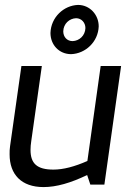

<svg xmlns="http://www.w3.org/2000/svg" viewBox="-20 -750 563 780"><path d="M185 -616C185 -568 220 -530 269 -530C327 -532 379 -580 381 -643C381 -690 345 -730 297 -730C239 -728 187 -680 185 -616ZM275 -583C252 -583 237 -600 237 -623C238 -654 262 -675 289 -676C311 -676 327 -658 327 -636C326 -605 302 -584 275 -583ZM104 -141C104 -152 105 -164 107 -177L150 -482H67L21 -157C19 -145 19 -134 19 -123C19 -41 67 10 157 10C209 10 268 -7 334 -39L347 0H404L472 -482H389L335 -96C283 -73 237 -61 197 -61C130 -61 104 -86 104 -141Z"/></svg>

Font: Cantarell
Style: Oblique
Weight: 400
Italic angle: -8°
Designer: Dave Crossland
Version: Version 0.024